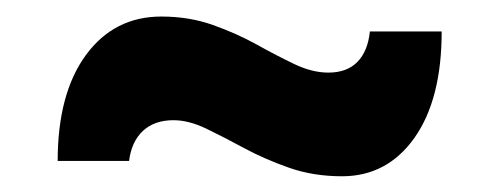

<svg xmlns="http://www.w3.org/2000/svg" viewBox="-20 -424 618 238"><path d="M404 -205.5Q368.5 -205.5 338.5 -216Q308.5 -226.5 283 -240.2Q257.5 -254 235.8 -264.5Q214 -275 195 -275Q171.5 -275 157.2 -261.8Q143 -248.5 140 -224.5H51.5Q51.5 -308 86.5 -355.8Q121.5 -403.5 180 -403.5Q214.5 -403.5 244 -393Q273.5 -382.5 298.2 -368.8Q323 -355 345 -344.5Q367 -334 387 -334Q410 -334 423 -347.2Q436 -360.5 438.5 -385H527.5Q527.5 -301 493.8 -253.2Q460 -205.5 404 -205.5Z"/></svg>

Font: Commissioner Thin
Style: Bold
Weight: 700
Version: Version 1.001;gftools[0.9.23]